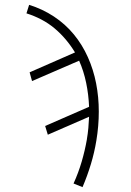

<svg xmlns="http://www.w3.org/2000/svg" viewBox="-20 -548 540 791"><path d="M320 223 283 208Q303 164 316.5 118Q330 72 338 26Q338 26 338 25.5Q338 25 338 25Q342 2 344 -21Q346 -44 347 -67L177 7L166 -29L347 -108Q345 -158 335 -206.5Q325 -255 306 -298L112 -214L102 -250L289 -332Q272 -360 251 -385Q230 -410 205 -431Q180 -452 150.5 -467.5Q121 -483 89 -493L100 -528Q155 -511 202 -480Q249 -449 284 -406.5Q319 -364 342 -312.5Q365 -261 376 -204.5Q387 -148 387 -88.5Q387 -29 377 31Q369 80 354.5 128Q340 176 320 223Z"/></svg>

Font: Iosevka SS04 Extralight
Style: Italic
Weight: 200
Italic angle: -9°
Monospace: yes
Designer: Belleve Invis
Foundry: Belleve Invis
Version: Version 19.0.0; ttfautohint (v1.8.4)